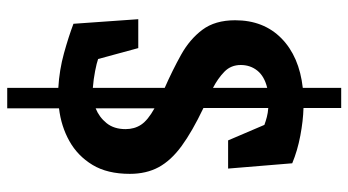

<svg xmlns="http://www.w3.org/2000/svg" viewBox="-242 -598 988 545"><g transform="rotate(90 252.5 -326.0)"><path d="M230 148V3Q179 0 132 -13Q85 -26 48 -40L35 -224H117L148 -110Q159 -106 182 -101.5Q205 -97 230 -95V-299Q180 -321 136 -345.5Q92 -370 65 -406Q38 -442 38 -499Q38 -580 89.5 -630.5Q141 -681 230 -691V-800H287V-693Q323 -692 365.5 -684Q408 -676 444 -661L459 -479H379L335 -582Q324 -586 312.5 -589Q301 -592 287 -593V-409Q354 -377 395 -347Q436 -317 455 -282Q474 -247 474 -200Q474 -136 448.5 -94Q423 -52 381 -28.5Q339 -5 288 1V148ZM288 -103Q313 -113 330 -134Q347 -155 347 -188Q347 -213 334.5 -232Q322 -251 288 -270ZM230 -436V-590Q197 -582 181 -562Q165 -542 165 -515Q165 -487 184 -468.5Q203 -450 230 -436Z"/></g></svg>

Font: Kreon Light SemiBold
Style: Regular
Weight: 600
Version: Version 2.002